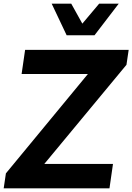

<svg xmlns="http://www.w3.org/2000/svg" viewBox="-41 -1020 717 1040"><path d="M320 -829 239 -1000H345L405 -892L496 -1000H602L471 -829ZM571 -132 552 0H-21L-9 -81L435 -619H76L95 -750H656L644 -669L199 -132Z"/></svg>

Font: Oakes Grotesk Bold
Style: Italic
Weight: 700
Italic angle: -8°
Designer: Samuel Oakes
Foundry: Samuel Oakes
Version: Version 1.000;PS 001.000;hotconv 1.0.88;makeotf.lib2.5.64775